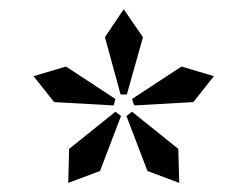

<svg xmlns="http://www.w3.org/2000/svg" viewBox="-20 -736 540 419"><path d="M198.2 -362.8 128.9 -336.9 130.9 -411.1 231.9 -492.2 244.1 -482.9ZM228 -505.9 98.1 -513.2 53.2 -569.8 124 -590.8 231.9 -520ZM301.8 -362.8 255.9 -482.9 268.1 -492.2 369.1 -411.1 371.1 -336.9ZM256.8 -529.8H243.2L209 -654.8L250 -715.8L292 -654.8ZM401.9 -513.2 272.9 -505.9 268.1 -520 376 -590.8 446.8 -569.8Z"/></svg>

Font: TAML ThiruValluvar
Style: Regular
Weight: 400
Version: Version 0.271; dev 7ad24fM